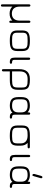

<svg xmlns="http://www.w3.org/2000/svg" viewBox="1650 -2420 972 4311"><g transform="rotate(90 2135.5 -265.0)"><path d="M443.4 -222.7V-427.7Q443.4 -461.9 467.8 -461.9Q494.1 -461.9 494.1 -427.7V-23.4Q494.1 11.7 469.7 11.7Q443.4 11.7 443.4 -23.4V-56.6Q385.7 4.9 286.1 4.9Q186.5 4.9 128.9 -56.6V165Q128.9 200.2 101.6 200.2Q78.1 200.2 78.1 165V-427.7Q78.1 -461.9 102.5 -461.9Q128.9 -461.9 128.9 -427.7V-222.7Q128.9 -136.7 169.4 -91.3Q210 -45.9 286.1 -45.9Q361.3 -45.9 402.3 -91.3Q443.4 -136.7 443.4 -222.7Z M910.2 0H881.8Q769.5 0 716.8 -34.7Q664.1 -69.3 664.1 -171.9V-278.3Q664.1 -380.9 716.8 -415.5Q769.5 -450.2 881.8 -450.2H910.2Q1022.5 -450.2 1074.7 -415.5Q1127 -380.9 1127 -278.3V-171.9Q1127 -69.3 1074.7 -34.7Q1022.5 0 910.2 0ZM881.8 -50.8H910.2Q960 -50.8 986.8 -54.2Q1013.7 -57.6 1036.6 -69.8Q1059.6 -82 1067.9 -106.4Q1076.2 -130.9 1076.2 -172.9V-277.3Q1076.2 -319.3 1067.9 -343.8Q1059.6 -368.2 1036.6 -380.4Q1013.7 -392.6 986.8 -396Q960 -399.4 910.2 -399.4H881.8Q832 -399.4 805.2 -396Q778.3 -392.6 754.9 -380.4Q731.4 -368.2 723.1 -343.8Q714.8 -319.3 714.8 -277.3V-172.9Q714.8 -130.9 723.1 -106.4Q731.4 -82 754.9 -69.8Q778.3 -57.6 805.2 -54.2Q832 -50.8 881.8 -50.8Z M1377.9 0H1371.1Q1314.5 0 1293.9 -27.3Q1273.4 -54.7 1273.4 -123V-423.8Q1273.4 -457 1298.8 -457Q1324.2 -457 1324.2 -423.8V-107.4Q1324.2 -76.2 1335.4 -63.5Q1346.7 -50.8 1377.9 -50.8Q1412.1 -50.8 1412.1 -24.4Q1412.1 0 1377.9 0Z M1945.3 -277.3Q1945.3 -319.3 1937 -343.8Q1928.7 -368.2 1905.8 -380.4Q1882.8 -392.6 1856 -396Q1829.1 -399.4 1779.3 -399.4H1751Q1584 -399.4 1584 -226.6V-50.8H1780.3Q1876 -50.8 1910.6 -72.3Q1945.3 -93.8 1945.3 -172.9ZM1751 -450.2H1779.3Q1891.6 -450.2 1943.8 -415.5Q1996.1 -380.9 1996.1 -278.3V-171.9Q1996.1 -69.3 1943.8 -34.7Q1891.6 0 1780.3 0H1584V143.6Q1584 177.7 1556.6 177.7Q1533.2 177.7 1533.2 143.6V-210Q1533.2 -450.2 1751 -450.2Z M2609.4 0H2602.5Q2562.5 0 2541 -13.7Q2519.5 -27.3 2510.7 -58.6Q2457 0 2355.5 0Q2254.9 0 2207.5 -43Q2160.2 -85.9 2160.2 -191.4V-258.8Q2160.2 -364.3 2207.5 -407.2Q2254.9 -450.2 2355.5 -450.2Q2449.2 -450.2 2503.9 -398.4V-422.9Q2503.9 -457 2530.3 -457Q2555.7 -457 2555.7 -423.8V-107.4Q2555.7 -76.2 2566.9 -63.5Q2578.1 -50.8 2609.4 -50.8Q2643.6 -50.8 2643.6 -24.4Q2643.6 0 2609.4 0ZM2355.5 -399.4Q2272.5 -399.4 2241.7 -370.6Q2210.9 -341.8 2210.9 -258.8V-191.4Q2210.9 -108.4 2241.7 -79.6Q2272.5 -50.8 2355.5 -50.8Q2503.9 -50.8 2503.9 -191.4V-258.8Q2503.9 -399.4 2355.5 -399.4Z M3277.3 -450.2Q3311.5 -450.2 3311.5 -424.8Q3311.5 -399.4 3277.3 -399.4H3189.5Q3251 -343.8 3251 -246.1V-171.9Q3251 -68.4 3202.1 -34.2Q3153.3 0 3043.9 0H3015.6Q2903.3 0 2850.6 -34.7Q2797.9 -69.3 2797.9 -171.9V-278.3Q2797.9 -380.9 2850.6 -415.5Q2903.3 -450.2 3015.6 -450.2ZM3015.6 -399.4Q2965.8 -399.4 2939 -396Q2912.1 -392.6 2888.7 -380.4Q2865.2 -368.2 2856.9 -343.8Q2848.6 -319.3 2848.6 -277.3V-172.9Q2848.6 -130.9 2856.9 -106.4Q2865.2 -82 2888.7 -69.8Q2912.1 -57.6 2939 -54.2Q2965.8 -50.8 3015.6 -50.8H3043.9Q3136.7 -50.8 3168.5 -71.8Q3200.2 -92.8 3200.2 -172.9V-246.1Q3200.2 -320.3 3154.3 -359.9Q3108.4 -399.4 3022.5 -399.4Z M3562.5 0H3555.7Q3499 0 3478.5 -27.3Q3458 -54.7 3458 -123V-423.8Q3458 -457 3483.4 -457Q3508.8 -457 3508.8 -423.8V-107.4Q3508.8 -76.2 3520 -63.5Q3531.2 -50.8 3562.5 -50.8Q3596.7 -50.8 3596.7 -24.4Q3596.7 0 3562.5 0Z M4165 0H4158.2Q4118.2 0 4096.7 -13.7Q4075.2 -27.3 4066.4 -58.6Q4012.7 0 3911.1 0Q3810.5 0 3763.2 -43Q3715.8 -85.9 3715.8 -191.4V-258.8Q3715.8 -364.3 3763.2 -407.2Q3810.5 -450.2 3911.1 -450.2Q4004.9 -450.2 4059.6 -398.4V-422.9Q4059.6 -457 4085.9 -457Q4111.3 -457 4111.3 -423.8V-107.4Q4111.3 -76.2 4122.6 -63.5Q4133.8 -50.8 4165 -50.8Q4199.2 -50.8 4199.2 -24.4Q4199.2 0 4165 0ZM3911.1 -399.4Q3828.1 -399.4 3797.4 -370.6Q3766.6 -341.8 3766.6 -258.8V-191.4Q3766.6 -108.4 3797.4 -79.6Q3828.1 -50.8 3911.1 -50.8Q4059.6 -50.8 4059.6 -191.4V-258.8Q4059.6 -399.4 3911.1 -399.4ZM3958 -731.4Q3982.4 -731.4 3982.4 -705.1Q3982.4 -698.2 3981.4 -694.3L3937.5 -541Q3930.7 -506.8 3913.1 -506.8Q3901.4 -506.8 3893.6 -516.6Q3885.7 -526.4 3885.7 -542Q3885.7 -547.9 3887.7 -553.7L3930.7 -707Q3938.5 -731.4 3958 -731.4Z"/></g></svg>

Font: Jura
Style: Book
Weight: 400
Version: Version 2.3